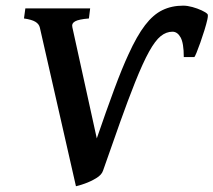

<svg xmlns="http://www.w3.org/2000/svg" viewBox="-20 -645 756 680"><path d="M236.3 -548.3 322.8 -154.8Q356.4 -252.9 384.5 -328.6Q412.6 -404.3 435.1 -452.6Q464.8 -518.1 493.7 -555.7Q522.5 -593.3 555.2 -609.1Q587.9 -625 628.9 -625Q643.6 -625 661.4 -620.1Q679.2 -615.2 694.3 -608.2Q709.5 -601.1 714.8 -595.2Q717.8 -591.8 714.4 -575.9Q710.9 -560.1 704.1 -538.1Q697.3 -516.1 689.7 -494.6Q682.1 -473.1 676 -458.3Q669.9 -443.4 668 -442.9H630.9Q630.9 -492.2 619.6 -512.5Q608.4 -532.7 590.8 -532.7Q568.8 -532.7 549.3 -517.1Q529.8 -501.5 508.1 -462.4Q486.3 -423.3 458 -352.5Q433.1 -290 405.8 -213.4Q378.4 -136.7 344.7 -40Q339.8 -25.4 320.3 -13.7Q300.8 -2 279.8 5.4Q258.8 12.7 249 14.6L121.1 -547.4Q118.2 -560.1 105.2 -567.9Q92.3 -575.7 64.9 -579.6L69.8 -615.2H299.3L294.9 -579.6Q258.8 -576.7 245.8 -569.3Q232.9 -562 236.3 -548.3Z"/></svg>

Font: Gentium Plus
Style: Bold Italic
Weight: 700
Italic angle: -8°
Designer: Victor Gaultney, Annie Olsen, Iska Routamaa, Becca Hirsbrunner
Foundry: SIL International
Version: Version 6.101